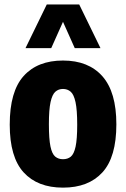

<svg xmlns="http://www.w3.org/2000/svg" viewBox="-20 -828 564 858"><path d="M261.5 10.5Q148 10.5 85.8 -57.5Q23.5 -125.5 23.5 -271Q23.5 -419.5 85.8 -488.5Q148 -557.5 261.5 -557.5Q375.5 -557.5 437.8 -487Q500 -416.5 500 -272.5Q500 -126 437.8 -57.8Q375.5 10.5 261.5 10.5ZM261.5 -116.5Q282.5 -116.5 296.5 -128Q310.5 -139.5 317.8 -172.8Q325 -206 325 -270.5Q325 -337 317.5 -371.5Q310 -406 295.8 -418.2Q281.5 -430.5 261.5 -430.5Q241.5 -430.5 227.5 -418.2Q213.5 -406 206 -372.2Q198.5 -338.5 198.5 -273Q198.5 -207 205.5 -173.5Q212.5 -140 226.8 -128.2Q241 -116.5 261.5 -116.5ZM94 -613 189 -808H334L429 -613H314L261.5 -730.5L209 -613Z"/></svg>

Font: Encode Sans Cnd XBd
Style: Regular
Weight: 800
Width: 3
Designer: Multiple Designers
Foundry: Impallari Type
Version: Version 3.002; ttfautohint (v1.8.3) -l 8 -r 50 -G 200 -x 14 